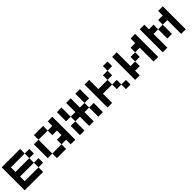

<svg xmlns="http://www.w3.org/2000/svg" viewBox="361 -1917 3278 3278"><g transform="rotate(-45 2000.0 -278.0)"><path d="M555.6 -111.1H444.4V-222.2H555.6ZM444.4 -555.6V-444.4H111.1V-333.3H444.4V-222.2H111.1V-111.1H444.4V0H0V-555.6ZM555.6 -333.3H444.4V-444.4H555.6Z M777.8 -111.1H666.7V-444.4H777.8ZM1111.1 -333.3H1000V-444.4H1111.1V-555.6H1222.2V0H1111.1V-111.1H1000V-222.2H1111.1ZM1000 0H777.8V-111.1H1000ZM1000 -444.4H777.8V-555.6H1000Z M1666.7 -333.3H1777.8V-222.2H1666.7V0H1555.6V-222.2H1444.4V-333.3H1555.6V-555.6H1666.7ZM1888.9 0H1777.8V-222.2H1888.9ZM1888.9 -333.3H1777.8V-555.6H1888.9ZM1444.4 0H1333.3V-222.2H1444.4ZM1444.4 -333.3H1333.3V-555.6H1444.4Z M2111.1 -222.2V0H2000V-555.6H2111.1V-333.3H2333.3V-222.2ZM2555.6 0H2444.4V-111.1H2555.6ZM2444.4 -111.1H2333.3V-222.2H2444.4ZM2555.6 -444.4H2444.4V-555.6H2555.6ZM2444.4 -333.3H2333.3V-444.4H2444.4Z M2777.8 -111.1V0H2666.7V-555.6H2777.8V-222.2H2888.9V-111.1ZM3111.1 -444.4V-555.6H3222.2V0H3111.1V-333.3H3000V-444.4ZM3000 -222.2H2888.9V-333.3H3000Z M3666.7 -111.1H3555.6V-333.3H3666.7ZM3777.8 -444.4V-555.6H3888.9V0H3777.8V-333.3H3666.7V-444.4ZM3444.4 -333.3V0H3333.3V-555.6H3444.4V-444.4H3555.6V-333.3Z"/></g></svg>

Font: Pixeloid Sans
Style: Regular
Weight: 400
Designer: GGBotNet
Foundry: GGBotNet
Version: 0.5